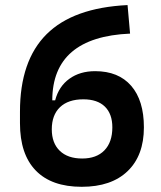

<svg xmlns="http://www.w3.org/2000/svg" viewBox="-20 -716 626 746"><path d="M297.4 9.8Q180.2 9.8 118.9 -53.5Q57.6 -116.7 57.6 -237.3V-282.2Q57.6 -480 160.9 -583Q264.2 -686 475.6 -696.3L485.4 -585.4Q183.6 -572.3 183.1 -326.2H194.3Q208.5 -380.4 249.5 -409.9Q290.5 -439.5 349.6 -439.5Q440.4 -439.5 489.7 -382.6Q539.1 -325.7 539.1 -221.2Q539.1 -111.8 475.8 -51Q412.6 9.8 297.4 9.8ZM299.3 -100.1Q355 -100.1 385.7 -131.8Q416.5 -163.6 416.5 -221.2Q416.5 -273.4 387.5 -301.8Q358.4 -330.1 303.7 -330.1Q245.1 -330.1 213.1 -299.6Q181.2 -269 181.2 -213.4Q181.2 -160.2 212.2 -130.1Q243.2 -100.1 299.3 -100.1Z"/></svg>

Font: CaskaydiaCove NFP SemiBold
Style: Regular
Weight: 600
Designer: Aaron Bell
Foundry: Saja Typeworks
Version: Version 2111.001; VTT 6.35;Nerd Fonts 3.1.1